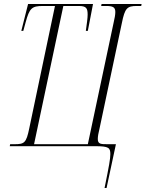

<svg xmlns="http://www.w3.org/2000/svg" viewBox="-20 -734 731 964"><path d="M505 210H515L562 -10H521C487 -10 471 -10 471 -36C471 -49 474 -66 480 -90L592 -619C607 -693 618 -704 667 -704H689L691 -714H490L488 -704H512C545 -704 559 -699 559 -674C559 -661 556 -643 550 -618L421 -10H151L298 -704H376C414 -704 420 -692 420 -660C420 -643 416 -616 411 -579H421L447 -714H121L87 -579H97L109 -623C128 -692 139 -704 195 -704H256L127 -90C112 -16 102 -10 53 -10H31L29 0H459C526 0 534 8 534 40C534 63 528 97 505 210Z"/></svg>

Font: Noto Serif Display ExtraCondensed ExtraLight
Style: Italic
Weight: 200
Width: 2
Italic angle: -12°
Designer: Monotype Design Team
Foundry: Monotype Imaging Inc.
Version: Version 2.009